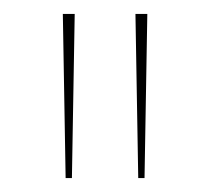

<svg xmlns="http://www.w3.org/2000/svg" viewBox="-20 -728 301 275"><path d="M74 -473 70 -708H87L83 -473ZM178 -473 174 -708H191L187 -473Z"/></svg>

Font: Kalnia SemiExpanded Thin
Style: Regular
Weight: 250
Width: 6
Designer: Frida Medrano
Foundry: Frida Medrano
Version: Version 1.105